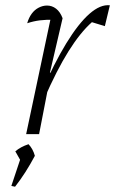

<svg xmlns="http://www.w3.org/2000/svg" viewBox="-20 -508 436 727"><path d="M79 0 176 -458 185 -433Q156 -434 131.5 -431Q107 -428 83 -420Q89 -441 100 -456Q111 -471 126.5 -479Q142 -487 158 -487Q177 -487 192.5 -475Q208 -463 217 -439L169 -233L173 -232L128 0ZM147 -133 136 -156Q185 -269 231 -344Q277 -419 318.5 -455.5Q360 -492 396 -488L377 -409L328 -424Q284 -385 239.5 -314Q195 -243 147 -133ZM23 196 58 91 112 82Q77 148 37 199ZM64 111 38 65Q58 48 88 38Q105 56 112 82Z"/></svg>

Font: Piazzolla Thin Thin
Style: Italic
Weight: 250
Italic angle: -11.3°
Version: Version 2.005